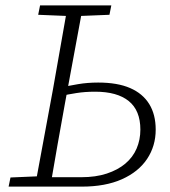

<svg xmlns="http://www.w3.org/2000/svg" viewBox="-20 -694 633 714"><path d="M146 0 149 -35H282Q336 -35 377 -48.5Q418 -62 446 -85.5Q474 -109 488 -141.5Q502 -174 502 -212Q502 -283 459 -318Q416 -353 334 -353Q296 -353 264.5 -348Q233 -343 206 -337L209 -369Q235 -375 270 -381Q305 -387 345 -387Q417 -387 464 -366.5Q511 -346 535 -307Q559 -268 559 -212Q559 -151 527 -103Q495 -55 433.5 -27.5Q372 0 284 0ZM110 0 177 -362Q191 -440 204.5 -518Q218 -596 232 -674H289L222 -312Q208 -234 194 -156Q180 -78 167 0ZM122 -639 129 -674H394L387 -639L263 -634H244ZM12 0 19 -34 136 -39H143L139 0Z"/></svg>

Font: Source Serif 4 Light
Style: Italic
Weight: 300
Italic angle: -12°
Designer: Frank Grießhammer
Foundry: Adobe Systems Incorporated
Version: Version 4.004;hotconv 1.0.116;makeotfexe 2.5.65601